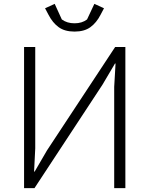

<svg xmlns="http://www.w3.org/2000/svg" viewBox="-20 -977 776 997"><path d="M232 -900 214 -934 264 -957 301 -876Q328 -856 367 -856Q406 -856 432 -876L470 -957L520 -934L502 -900Q481 -859 449.5 -836Q418 -813 367 -813Q316 -813 284.5 -836Q253 -859 232 -900ZM105 0V-733H163V-207L157 -86H160L224 -196L578 -733H631V0H573V-526L580 -647H577L512 -537L159 0Z"/></svg>

Font: IBM Plex Sans JP Light
Style: Regular
Weight: 300
Designer: Mike Abbink; Paul van der Laan; Pieter van Rosmalen; Wujin Sim; Yejin Wi; Jinhee Kim; Boomi Park; Yona Kim; Kichan Ma
Foundry: Sandoll Inc.
Version: Version 1.002